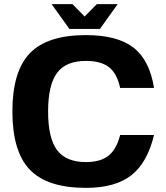

<svg xmlns="http://www.w3.org/2000/svg" viewBox="-20 -890 806 930"><path d="M562 -236H726Q694 -102 616 -41Q538 20 396 20Q209 20 124.5 -68Q40 -156 40 -350Q40 -544 124.5 -632Q209 -720 396 -720Q549 -720 627 -659Q705 -598 726 -464H562Q547 -534 508 -564.5Q469 -595 396 -595Q300 -595 256.5 -537Q213 -479 213 -350Q213 -221 256.5 -163Q300 -105 396 -105Q466 -105 505 -135.5Q544 -166 562 -236ZM550 -870 464 -750H316L230 -870H331L390 -810L449 -870Z"/></svg>

Font: Fivo Sans
Style: Regular
Weight: 700
Designer: Alexander Slobzheninov
Foundry: Alexander Slobzheninov
Version: 1.0